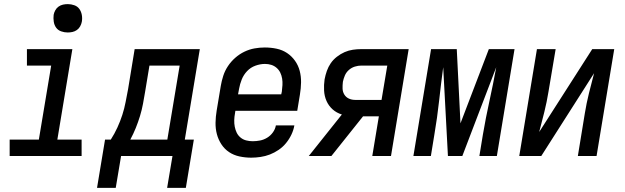

<svg xmlns="http://www.w3.org/2000/svg" viewBox="-20 -759 3040 934"><path d="M377 0H27V-80H169L229 -440H111V-520H332L259 -80H377ZM309 -601Q293 -601 277.5 -606.5Q262 -612 253 -624.5Q244 -637 241.5 -653.5Q239 -670 241 -687Q243 -698 249 -709Q255 -720 265 -727Q275 -734 286.5 -736.5Q298 -739 310 -739Q326 -739 341.5 -733.5Q357 -728 366 -715.5Q375 -703 378 -686.5Q381 -670 378 -653Q376 -642 370 -631Q364 -620 354 -613Q344 -606 332.5 -603.5Q321 -601 309 -601Z M452 155 491 -80H519Q537 -108 551 -138.5Q565 -169 575 -200Q585 -231 591 -262.5Q597 -294 603 -325L635 -520H952L879 -80H923L884 155H793L819 0H569L543 155ZM614 -80H794L854 -440H707L686 -313Q681 -283 675.5 -253.5Q670 -224 661 -194.5Q652 -165 640.5 -136.5Q629 -108 614 -80Z M1202 8Q1173 8 1145 2Q1117 -4 1094.5 -19Q1072 -34 1057 -57Q1042 -80 1035 -106.5Q1028 -133 1028.5 -162Q1029 -191 1034 -221L1054 -341Q1058 -365 1066 -390Q1074 -415 1089 -437.5Q1104 -460 1124.5 -478Q1145 -496 1169 -507.5Q1193 -519 1218 -523.5Q1243 -528 1268 -528Q1298 -528 1326 -522Q1354 -516 1376.5 -501Q1399 -486 1415 -463.5Q1431 -441 1438 -414Q1445 -387 1444.5 -358Q1444 -329 1439 -299L1426 -220H1125L1123 -207Q1120 -191 1119.5 -174.5Q1119 -158 1122 -142.5Q1125 -127 1131.5 -113.5Q1138 -100 1150 -90Q1162 -80 1177.5 -76Q1193 -72 1209 -72Q1227 -72 1245 -75.5Q1263 -79 1279.5 -89Q1296 -99 1307.5 -115Q1319 -131 1322 -149H1412Q1408 -126 1397.5 -104Q1387 -82 1371.5 -63Q1356 -44 1335.5 -30Q1315 -16 1293 -7.5Q1271 1 1247.5 4.5Q1224 8 1202 8ZM1348 -300 1351 -313Q1353 -329 1354 -345Q1355 -361 1352.5 -376.5Q1350 -392 1343.5 -405.5Q1337 -419 1325.5 -429Q1314 -439 1299.5 -443.5Q1285 -448 1269 -448Q1246 -448 1222.5 -439.5Q1199 -431 1182 -413Q1165 -395 1156 -372.5Q1147 -350 1143 -327L1138 -300Z M1592 0H1482L1643 -202Q1617 -210 1598 -227Q1579 -244 1568.5 -267.5Q1558 -291 1556.5 -318.5Q1555 -346 1559 -373Q1563 -394 1570 -414Q1577 -434 1589 -451.5Q1601 -469 1619 -483Q1637 -497 1656.5 -505.5Q1676 -514 1696.5 -517Q1717 -520 1737 -520H1968L1882 0H1791L1823 -193H1746ZM1708 -273H1836L1864 -440H1738Q1722 -440 1706 -435Q1690 -430 1677 -418.5Q1664 -407 1657.5 -391.5Q1651 -376 1648 -361Q1646 -344 1646.5 -328Q1647 -312 1655 -299Q1663 -286 1677 -279.5Q1691 -273 1708 -273Z M1991 0 2077 -520H2202L2220 -159L2358 -520H2483L2397 0H2312L2329 -104Q2343 -186 2361 -268Q2379 -350 2394 -432L2229 0H2159L2136 -432Q2125 -350 2116 -268Q2107 -186 2093 -104L2076 0Z M2506 0 2592 -520H2683L2648 -312Q2640 -263 2628 -214.5Q2616 -166 2603 -117L2861 -520H2968L2882 0H2791L2825 -208Q2833 -257 2845 -305.5Q2857 -354 2870 -403L2613 0Z"/></svg>

Font: Iosevka Medium Oblique
Style: Regular
Weight: 500
Italic angle: -9°
Monospace: yes
Designer: Belleve Invis
Foundry: Belleve Invis
Version: Version 32.5.0; ttfautohint (v1.8.4)